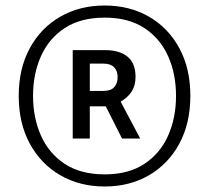

<svg xmlns="http://www.w3.org/2000/svg" viewBox="-20 -713 760 697"><path d="M360 -36Q269.5 -36 199 -76.8Q128.5 -117.5 88.2 -191.5Q48 -265.5 48 -365Q48 -464.5 88.2 -538.2Q128.5 -612 199 -652.5Q269.5 -693 360 -693Q450.5 -693 520.8 -652.5Q591 -612 631 -538.2Q671 -464.5 671 -365Q671 -265.5 631 -191.5Q591 -117.5 520.8 -76.8Q450.5 -36 360 -36ZM360 -80Q446.5 -80 504 -118Q561.5 -156 590.2 -220.5Q619 -285 619 -365Q619 -445 590.2 -509.2Q561.5 -573.5 504 -611.2Q446.5 -649 360 -649Q273 -649 215.2 -611.2Q157.5 -573.5 128.8 -509.2Q100 -445 100 -365Q100 -285 128.8 -220.5Q157.5 -156 215.2 -118Q273 -80 360 -80ZM244 -210V-531H362Q414 -531 443 -507.2Q472 -483.5 472 -434Q472 -402.5 457.8 -380.5Q443.5 -358.5 418 -344L489 -210H423L364 -327H306V-210ZM306 -383H356Q382.5 -383 394.8 -396.8Q407 -410.5 407 -433Q407 -455.5 394.2 -468.8Q381.5 -482 356 -482H306Z"/></svg>

Font: Cabin Resolve
Style: Regular-Resolve
Weight: 400
Designer: Pablo Impallari
Foundry: Pablo Impallari. http://www.impallari.com Igino Marini. http://www.ikern.com
Version: Version 3.001